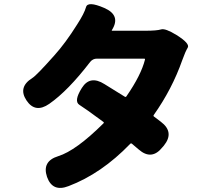

<svg xmlns="http://www.w3.org/2000/svg" viewBox="-20 -851 1040 943"><path d="M317 63Q238 94 211 18Q185 -59 266 -84Q353 -111 488 -245Q492 -249 488 -252Q399 -318 370 -336Q341 -354 382 -419Q422 -483 493 -438L593 -376Q598 -373 601 -378Q673 -482 692 -558Q693 -563 688 -563H456Q436 -563 423 -547Q314 -405 222 -341Q153 -293 110 -358Q67 -423 139 -468Q159 -480 247 -579Q302 -640 359 -731Q394 -785 402.5 -816Q411 -847 492 -812Q575 -776 530 -704Q527 -700 532 -700H693Q750 -700 771 -706.5Q792 -713 847 -679Q914 -637 902 -617Q890 -597 875 -555Q825 -413 735 -286Q732 -281 737 -278L770 -253Q838 -202 785 -136L778 -128Q725 -61 661 -117L628 -145Q623 -149 619 -144Q478 2 317 63Z"/></svg>

Font: Resource Han Rounded JP Heavy
Style: Regular
Weight: 900
Designer: Cyano Hao (round all glyphs); Ryoko NISHIZUKA 西塚涼子 (kana, bopomofo & ideographs); Paul D. Hunt (Latin, Greek & Cyrillic)
Foundry: Cyano Hao
Version: 0.990